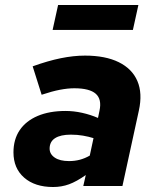

<svg xmlns="http://www.w3.org/2000/svg" viewBox="-20 -746 640 770"><path d="M193 4Q120 4 77 -33.5Q34 -71 34 -135Q34 -187 59 -224Q84 -261 131 -281Q178 -301 243 -301Q276 -301 309.5 -293.5Q343 -286 373 -273L379 -302Q389 -348 364 -370Q339 -392 278 -392Q252 -392 220.5 -386Q189 -380 147 -366L111 -480Q172 -502 223.5 -512.5Q275 -523 321 -523Q403 -523 456.5 -496.5Q510 -470 531 -421Q552 -372 537 -303L471 0H314L324 -44Q287 -18 257 -7Q227 4 193 4ZM179 -150Q179 -128 199.5 -114Q220 -100 257 -100Q280 -100 300.5 -105.5Q321 -111 340 -122L355 -192Q336 -198 313 -202Q290 -206 264 -206Q223 -206 201 -192Q179 -178 179 -150ZM191 -626 213 -726H535L513 -626Z"/></svg>

Font: Red Hat Mono
Style: Italic
Weight: 400
Italic angle: -12°
Monospace: yes
Designer: Pentagram, MCKL
Foundry: MCKL
Version: Version 1.030